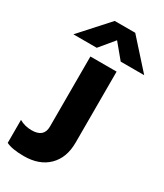

<svg xmlns="http://www.w3.org/2000/svg" viewBox="-266 -1177 1124 1314"><g transform="rotate(30 296.5 -520.0)"><path d="M15.6 12.7V-168.9Q59.6 -143.6 113.3 -143.6Q210 -143.6 210 -228.5V-782.2H417V-220.7Q417 -101.6 347.2 -32.7Q277.3 36.1 155.3 36.1Q62.5 36.1 15.6 12.7ZM33.2 -855.5 232.4 -1076.2H394.5L592.8 -855.5H407.2L312.5 -969.7L217.8 -855.5Z"/></g></svg>

Font: GenEi M Gothic v2 Black
Style: Regular
Weight: 900
Version: Version 2.0